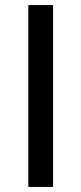

<svg xmlns="http://www.w3.org/2000/svg" viewBox="-20 -736 320 756"><path d="M189 0H91.5V-716H189Z"/></svg>

Font: Verano Sans
Style: Regular
Weight: 400
Designer: Lukasz Dziedzic with Adam Twardoch and Botio Nikoltchev
Foundry: tyPoland Lukasz Dziedzic
Version: Version 3.001;December 28, 2019;FontCreator 12.0.0.2547 64-b